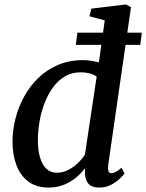

<svg xmlns="http://www.w3.org/2000/svg" viewBox="-20 -837 660 867"><path d="M468.5 -91Q466.5 -73.5 470 -64.2Q473.5 -55 482.5 -55Q492 -55 502.8 -60.8Q513.5 -66.5 529 -79.5L542.5 -53Q537 -46 521.8 -31Q506.5 -16 482.8 -3Q459 10 427.5 10Q396 10 380.2 -6.5Q364.5 -23 363.5 -56V-77.5Q348.5 -56.5 324.8 -36.2Q301 -16 269.5 -3Q238 10 200 10Q143.5 10 107.2 -17.8Q71 -45.5 53.8 -92.5Q36.5 -139.5 36.5 -197.5Q36.5 -248 49.5 -300Q62.5 -352 88.2 -399.5Q114 -447 152.5 -484.5Q191 -522 242 -543.8Q293 -565.5 356.5 -565.5Q372.5 -565.5 391.2 -562.5Q410 -559.5 426.5 -555.5L453 -745L384 -763.5L392.5 -798L548.5 -817L571.5 -804.5ZM416.5 -491Q402 -501.5 383.2 -506Q364.5 -510.5 345 -510.5Q303.5 -510.5 271.8 -491.2Q240 -472 217.2 -439.5Q194.5 -407 179.5 -366.8Q164.5 -326.5 157.8 -284Q151 -241.5 151 -202.5Q151 -158 161 -125Q171 -92 190 -74.5Q209 -57 236 -57Q264 -57 288.5 -69.8Q313 -82.5 332.5 -101.5Q352 -120.5 363.5 -139ZM329.5 -689.5H620.5L613.5 -634.5H322.5Z"/></svg>

Font: Merriweather 24pt Medium
Style: Italic
Weight: 500
Italic angle: -7.8°
Version: Version 2.101